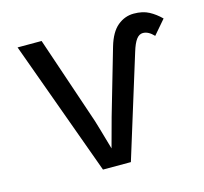

<svg xmlns="http://www.w3.org/2000/svg" viewBox="-84 -631 769 724"><g transform="rotate(-15 300.5 -269.0)"><path d="M496.1 -538.1Q531.2 -538.1 555.4 -525.1Q579.6 -512.2 600.6 -491.2L553.2 -436Q532.2 -458.5 510.7 -458.5Q496.1 -458.5 485.1 -443.8Q474.1 -429.2 464.4 -397L341.3 0H232.4L40.5 -528.3H134.3L250.5 -184.6Q256.8 -165 284.2 -68.8L315.4 -183.6L389.2 -438.5Q404.8 -491.7 433.1 -514.9Q461.4 -538.1 496.1 -538.1Z"/></g></svg>

Font: Cousine
Style: Regular
Weight: 400
Monospace: yes
Designer: Steve Matteson
Foundry: Ascender Corporation
Version: Version 1.20